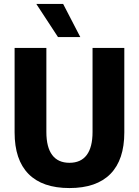

<svg xmlns="http://www.w3.org/2000/svg" viewBox="-20 -943 704 973"><path d="M54 -272V-700H215V-274Q215 -197 244.5 -157.5Q274 -118 332 -118Q390 -118 419.5 -157.5Q449 -197 449 -274V-700H610V-272Q610 -133 539.5 -61.5Q469 10 332 10Q195 10 124.5 -61.5Q54 -133 54 -272ZM164 -923H300L387 -755H274Z"/></svg>

Font: Sarabun ExtraBold
Style: Regular
Weight: 800
Version: Version 1.000; ttfautohint (v1.6)